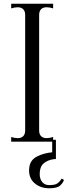

<svg xmlns="http://www.w3.org/2000/svg" viewBox="-20 -760 363 1030"><path d="M323 205Q319 220 303 235Q287 250 244 250Q195 250 163 220.5Q131 191 137 139Q142 98 178.5 79.5Q215 61 260 57V0H40V-25Q59 -19 75 -19Q94 -19 104.5 -29.5Q115 -40 115 -60V-680Q115 -700 104.5 -710.5Q94 -721 75 -721Q59 -721 40 -715V-740H265V-715Q246 -721 230 -721Q211 -721 200.5 -710.5Q190 -700 190 -680V-60Q190 -40 200.5 -29.5Q211 -19 230 -19Q246 -19 265 -25V-10H280V93Q251 94 227 107.5Q203 121 197 144Q193 157 193 174Q193 200 206.5 216.5Q220 233 244 233Q273 233 286 225Q299 217 311 198Z"/></svg>

Font: Viaoda Libre
Style: Regular
Weight: 400
Designer: Gydient
Version: Version 2.000